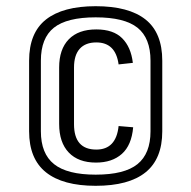

<svg xmlns="http://www.w3.org/2000/svg" viewBox="-20 -840 618 620"><path d="M290 -315Q233 -315 202 -347.5Q171 -380 171 -440V-622Q171 -681 202 -713Q233 -745 291 -745Q346 -745 374.5 -716.5Q403 -688 409 -637L363 -632Q358 -668 340 -685.5Q322 -703 291 -703Q256 -703 237.5 -682.5Q219 -662 219 -622V-439Q219 -398 237 -377.5Q255 -357 291 -357Q323 -357 341 -376Q359 -395 363 -433L410 -429Q405 -371 373.5 -343Q342 -315 290 -315ZM289 -240Q183 -240 128.5 -283.5Q74 -327 74 -416V-644Q74 -734 128.5 -777Q183 -820 289 -820Q396 -820 450 -777Q504 -734 504 -644V-416Q504 -327 450 -283.5Q396 -240 289 -240ZM289 -276Q382 -276 424 -310Q466 -344 466 -416V-644Q466 -717 424 -750.5Q382 -784 289 -784Q196 -784 154 -750.5Q112 -717 112 -644V-416Q112 -344 154.5 -310Q197 -276 289 -276Z"/></svg>

Font: Pathway Extreme Condensed Thin
Style: Regular
Weight: 250
Width: 3
Version: Version 1.001;gftools[0.9.26]